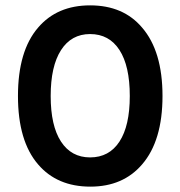

<svg xmlns="http://www.w3.org/2000/svg" viewBox="-20 -682 673 716"><path d="M316 -662Q440 -662 510 -579Q586 -491 586 -324Q586 -157 510 -69Q439 14 317 14Q193 14 122 -69Q47 -156 47 -324Q47 -492 122 -579Q193 -662 316 -662ZM316 -95Q387 -95 425.5 -154Q464 -213 464 -324Q464 -436 425.5 -495.5Q387 -555 316 -555Q246 -555 207.5 -495Q169 -435 169 -324Q169 -213 207.5 -154Q246 -95 316 -95Z"/></svg>

Font: Karla Neue
Style: Bold
Weight: 700
Designer: Jonathan Pinhorn
Foundry: PYRS Fontlab Ltd. / Made with FontLab
Version: Version 1.000;PS 001.001;hotconv 1.0.56